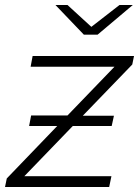

<svg xmlns="http://www.w3.org/2000/svg" viewBox="-24 -745 557 765"><path d="M503 -488 306 -284H430L421 -243H266L73 -43H420L411 0H-4L3 -34L204 -243H92L100 -285H245L432 -479H98L106 -522H510ZM505 -725 365 -607H310L197 -725H245L340 -638L452 -725Z"/></svg>

Font: Montserrat Alternates Light
Style: Italic
Weight: 300
Italic angle: -11.3°
Designer: Julieta Ulanovsky
Foundry: Julieta Ulanovsky
Version: Version 7.200